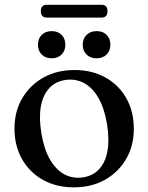

<svg xmlns="http://www.w3.org/2000/svg" viewBox="-20 -771 620 802"><path d="M291.5 -478.5Q364.5 -478.5 420.5 -447.2Q476.5 -416 507.8 -360.5Q539 -305 539 -232.5Q539 -162.5 507 -107.2Q475 -52 418.8 -20.2Q362.5 11.5 288 11.5Q215 11.5 159.2 -19.8Q103.5 -51 72 -106.5Q40.5 -162 40.5 -234Q40.5 -305 72.5 -360Q104.5 -415 160.8 -446.8Q217 -478.5 291.5 -478.5ZM326 -30Q367.5 -36 393.8 -64Q420 -92 428.8 -140Q437.5 -188 427 -253Q416 -318.5 391.5 -361.5Q367 -404.5 331.5 -423.8Q296 -443 253.5 -437Q212 -431 185.8 -402.8Q159.5 -374.5 150.8 -326.8Q142 -279 153 -214Q163.5 -149 188.2 -105.8Q213 -62.5 248.2 -43.2Q283.5 -24 326 -30ZM196 -527.5Q170 -527.5 154.2 -543.2Q138.5 -559 138.5 -584Q138.5 -609.5 154.2 -625.2Q170 -641 196 -641Q222 -641 237.5 -625.2Q253 -609.5 253 -584Q253 -559.5 237.5 -543.5Q222 -527.5 196 -527.5ZM383.5 -527.5Q357.5 -527.5 341.5 -543.2Q325.5 -559 325.5 -584Q325.5 -609.5 341.5 -625.2Q357.5 -641 383.5 -641Q410 -641 425.5 -625.2Q441 -609.5 441 -584Q441 -559.5 425.5 -543.5Q410 -527.5 383.5 -527.5ZM150.5 -724.5Q150.5 -738 157 -744.5Q163.5 -751 175.5 -751H404Q416 -751 422.5 -744.8Q429 -738.5 429 -724.5Q429 -710.5 422.5 -704Q416 -697.5 404 -697.5H175.5Q163.5 -697.5 157 -704Q150.5 -710.5 150.5 -724.5Z"/></svg>

Font: Fraunces 20pt
Style: Regular
Weight: 400
Version: Version 1.000;[b76b70a41]